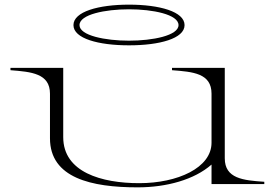

<svg xmlns="http://www.w3.org/2000/svg" viewBox="-20 -792 1182 826"><path d="M572 14C697 14 816 -19 890 -84V0H1117V-10C1026 -16 947 -24 947 -111V-500H720V-490C810 -483 890 -477 890 -389V-178C890 -70 744 -4 579 -4C417 -4 252 -51 252 -202V-500H25V-490C115 -483 195 -476 195 -389V-197C195 -26 374 14 572 14ZM535 -597C666 -597 774 -626 774 -684C774 -742 666 -772 535 -772C404 -772 296 -742 296 -684C296 -626 404 -597 535 -597ZM535 -617C433 -617 322 -639 322 -684C322 -730 433 -752 535 -752C637 -752 748 -730 748 -684C748 -639 637 -617 535 -617Z"/></svg>

Font: Sprat Extended Light
Style: Regular
Weight: 300
Width: 9
Designer: Ethan Nakache
Foundry: Collletttivo
Version: Version 2.000;Glyphs 3.2 (3217)